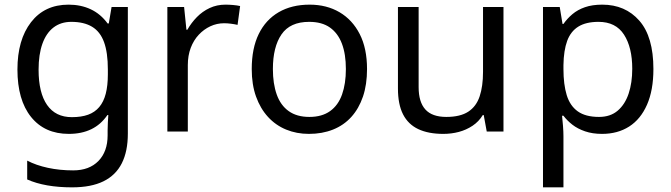

<svg xmlns="http://www.w3.org/2000/svg" viewBox="-20 -566 2886 826"><path d="M275 -546Q328 -546 370.5 -526Q413 -506 443 -465H448L460 -536H530V9Q530 85 504 136.5Q478 188 425 214Q372 240 290 240Q232 240 183.5 231.5Q135 223 97 206V125Q135 145 186 156Q237 167 295 167Q364 167 403.5 126.5Q443 86 443 16V-5Q443 -17 444 -39.5Q445 -62 446 -71H442Q414 -30 372.5 -10Q331 10 276 10Q172 10 113.5 -63Q55 -136 55 -267Q55 -395 113.5 -470.5Q172 -546 275 -546ZM287 -472Q242 -472 210.5 -448Q179 -424 162.5 -378Q146 -332 146 -266Q146 -167 182.5 -114.5Q219 -62 289 -62Q330 -62 359 -72.5Q388 -83 407 -105.5Q426 -128 435 -163Q444 -198 444 -246V-267Q444 -340 427.5 -385Q411 -430 376 -451Q341 -472 287 -472Z M950 -546Q965 -546 982.5 -544.5Q1000 -543 1013 -540L1002 -459Q989 -462 973.5 -464Q958 -466 944 -466Q913 -466 885 -453Q857 -440 835 -416.5Q813 -393 800.5 -360Q788 -327 788 -286V0H700V-536H772L782 -438H786Q803 -468 827 -492.5Q851 -517 882 -531.5Q913 -546 950 -546Z M1559 -269Q1559 -202 1541.5 -150.5Q1524 -99 1491.5 -63Q1459 -27 1412.5 -8.5Q1366 10 1309 10Q1256 10 1211 -8.5Q1166 -27 1133 -63Q1100 -99 1081.5 -150.5Q1063 -202 1063 -269Q1063 -358 1093 -419.5Q1123 -481 1179 -513.5Q1235 -546 1312 -546Q1385 -546 1440.5 -513.5Q1496 -481 1527.5 -419.5Q1559 -358 1559 -269ZM1154 -269Q1154 -206 1170.5 -159.5Q1187 -113 1222 -88Q1257 -63 1311 -63Q1365 -63 1400 -88Q1435 -113 1451.5 -159.5Q1468 -206 1468 -269Q1468 -333 1451 -378Q1434 -423 1399.5 -447.5Q1365 -472 1310 -472Q1228 -472 1191 -418Q1154 -364 1154 -269Z M2146 -536V0H2074L2061 -71H2057Q2040 -43 2013 -25Q1986 -7 1954 1.5Q1922 10 1887 10Q1823 10 1779.5 -10.5Q1736 -31 1714 -74Q1692 -117 1692 -185V-536H1781V-191Q1781 -127 1810 -95Q1839 -63 1900 -63Q1960 -63 1994.5 -85.5Q2029 -108 2043.5 -151.5Q2058 -195 2058 -257V-536Z M2571 -546Q2670 -546 2730.5 -477Q2791 -408 2791 -269Q2791 -178 2763.5 -115.5Q2736 -53 2686.5 -21.5Q2637 10 2570 10Q2529 10 2497 -1Q2465 -12 2442.5 -29.5Q2420 -47 2404 -68H2398Q2400 -51 2402 -25Q2404 1 2404 20V240H2316V-536H2388L2400 -463H2404Q2420 -486 2442.5 -505Q2465 -524 2496.5 -535Q2528 -546 2571 -546ZM2555 -472Q2501 -472 2468 -451.5Q2435 -431 2420 -390Q2405 -349 2404 -286V-269Q2404 -203 2418 -157Q2432 -111 2465.5 -87Q2499 -63 2557 -63Q2606 -63 2637.5 -90Q2669 -117 2684.5 -163.5Q2700 -210 2700 -270Q2700 -362 2664.5 -417Q2629 -472 2555 -472Z"/></svg>

Font: umalayalam85
Style: Book
Weight: 400
Designer: Jelle Bosma - Monotype Design Team
Foundry: Monotype Imaging Inc.
Version: Version 2.003